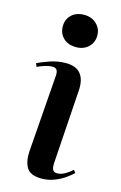

<svg xmlns="http://www.w3.org/2000/svg" viewBox="-120 -820 560 886"><g transform="rotate(15 160.0 -376.5)"><path d="M86 -691Q86 -724 108.5 -745.5Q131 -767 169 -767Q204 -767 227.5 -745Q251 -723 251 -690Q251 -656 228 -634.5Q205 -613 170 -613Q131 -613 108.5 -635Q86 -657 86 -691ZM114 -458Q116 -479 110 -488.5Q104 -498 88 -498Q62 -498 17 -478L11 -494Q33 -505 69.5 -517.5Q106 -530 145 -530Q194 -530 216 -502Q238 -474 234 -422L211 -75Q209 -50 214.5 -39Q220 -28 236 -28Q253 -28 271.5 -38Q290 -48 307 -64L317 -51Q306 -40 284.5 -24.5Q263 -9 234 2.5Q205 14 173 14Q118 14 100.5 -16.5Q83 -47 87 -97Z"/></g></svg>

Font: Literata 72pt SemiBold
Style: Italic
Weight: 600
Italic angle: -2°
Designer: Latin by Veronika Burian and Jose Scaglione. Greek by Irene Vlachou. Cyrillic by Vera Evstafieva
Foundry: TypeTogether
Version: Version 3.002